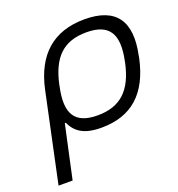

<svg xmlns="http://www.w3.org/2000/svg" viewBox="-129 -616 858 923"><g transform="rotate(-20 300.0 -154.5)"><path d="M588 -244 590 -256C625 -422 565 -509 404 -509C244 -509 147 -422 111 -256L14 200H86L145 -72H150C174 -20 216 9 304 9C460 9 552 -76 588 -244ZM182 -247 183 -253C211 -385 273 -447 391 -447C508 -447 546 -385 518 -253L517 -247C489 -115 425 -53 307 -53C190 -53 153 -115 182 -247Z"/></g></svg>

Font: LT Wave Text Light Italic
Style: Regular
Weight: 300
Designer: Daniel Lyons
Version: Version 2.5 (Glyphs App)